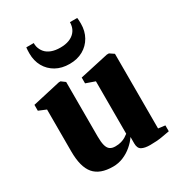

<svg xmlns="http://www.w3.org/2000/svg" viewBox="-187 -913 974 1048"><g transform="rotate(-30 299.5 -389.5)"><path d="M455 9.5Q420.5 9.5 401.8 -0.8Q383 -11 383 -41.5V-82.5Q366.5 -58 341.2 -36.5Q316 -15 285.2 -2.2Q254.5 10.5 221 10.5Q138.5 10.5 101 -33.8Q63.5 -78 63.5 -176V-440L16.5 -459.5V-496.5L193.5 -536.5H204L229 -518V-175Q229 -140 234.5 -118.8Q240 -97.5 252.5 -88.2Q265 -79 286.5 -79Q308 -79 324 -83.8Q340 -88.5 351.8 -95.8Q363.5 -103 371.5 -109.5V-440L314.5 -460V-496.5L496 -536.5H509L536.5 -518V-47.5L579.5 -42V-5Q561 -1.5 529 4Q497 9.5 455 9.5ZM296 -593.5Q246.5 -593.5 210 -614Q173.5 -634.5 153.2 -670.5Q133 -706.5 133 -753Q133 -764.5 133.5 -773.8Q134 -783 135 -790.5H182Q182 -786 182.2 -780.2Q182.5 -774.5 184 -768Q189.5 -746 203.5 -729.8Q217.5 -713.5 241 -704.8Q264.5 -696 296 -696Q328 -696 351 -704.8Q374 -713.5 388.5 -729.8Q403 -746 407.5 -767.5Q409 -774 409.5 -780Q410 -786 410 -790.5H456Q457 -783 457.5 -773.8Q458 -764.5 458 -753.5Q458 -707 437.5 -670.8Q417 -634.5 380.8 -614Q344.5 -593.5 296 -593.5Z"/></g></svg>

Font: Merriweather 96pt Black
Style: Regular
Weight: 900
Version: Version 2.100